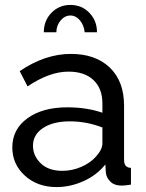

<svg xmlns="http://www.w3.org/2000/svg" viewBox="-20 -750 594 780"><path d="M209 -619H158Q158 -666 189 -698Q220 -730 266 -730Q312 -730 343 -698Q374 -666 374 -619H324Q321 -648 304.5 -667.5Q288 -687 266 -687Q243 -687 226 -666.5Q209 -646 209 -619ZM30 -151Q30 -225 91.5 -269.5Q153 -314 253 -314Q333 -314 396 -292V-330Q396 -390 360 -424.5Q324 -459 258 -459Q181 -459 92 -399L60 -461Q163 -531 268 -531Q368 -531 426 -475.5Q484 -420 484 -321V-100Q484 -69 512 -68V0Q488 4 474 4Q445 4 428.5 -12Q412 -28 410 -49L408 -82Q374 -39 320 -14.5Q266 10 210 10Q132 10 81 -36.5Q30 -83 30 -151ZM370 -114Q396 -143 396 -167V-232Q332 -257 264 -257Q196 -257 155 -230Q114 -203 114 -158Q114 -117 145.5 -86.5Q177 -56 233 -56Q273 -56 310 -72Q347 -88 370 -114Z"/></svg>

Font: Raleway-v4020 Medium
Style: Regular
Weight: 500
Designer: Matt McInerney, Pablo Impallari, Rodrigo Fuenzalida
Foundry: Matt McInerney, Pablo Impallari, Rodrigo Fuenzalida
Version: Version 4.020;PS 004.020;hotconv 1.0.88;makeotf.lib2.5.64775